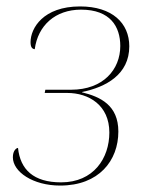

<svg xmlns="http://www.w3.org/2000/svg" viewBox="-20 -567 475 597"><path d="M167 10C288 10 348 -68 348 -158C348 -240 292 -266 235 -280V-281C309 -296 382 -335 382 -423C382 -495 329 -547 229 -547C114 -547 75 -479 75 -436C75 -420 80 -415 88 -414C98 -488 152 -537 232 -537C323 -537 354 -484 354 -424C354 -351 301 -288 201 -288H121L119 -278H189C256 -278 320 -240 320 -155C320 -75 271 0 170 0C84 0 43 -40 36 -107C31 -107 20 -99 20 -78C20 -33 82 10 167 10Z"/></svg>

Font: Noto Serif Display Thin
Style: Italic
Weight: 100
Italic angle: -12°
Designer: Monotype Design Team
Foundry: Monotype Imaging Inc.
Version: Version 2.009